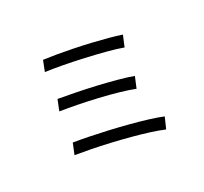

<svg xmlns="http://www.w3.org/2000/svg" viewBox="-156 -982 1312 1232"><g transform="rotate(-30 500.0 -366.0)"><path d="M287 -757Q326 -752 379 -743Q432 -734 491.5 -722Q551 -710 610.5 -696Q670 -682 722 -668Q774 -654 812 -641L780 -564Q734 -581 667 -598.5Q600 -616 525 -633Q450 -650 380 -663Q310 -676 258 -683ZM242 -493Q293 -484 360 -471Q427 -458 498.5 -441.5Q570 -425 634.5 -407.5Q699 -390 746 -373L714 -296Q671 -313 607.5 -331.5Q544 -350 473 -366.5Q402 -383 333.5 -396.5Q265 -410 212 -418ZM187 -202Q237 -194 299.5 -181.5Q362 -169 429.5 -153.5Q497 -138 562 -121Q627 -104 684 -86.5Q741 -69 782 -52L748 25Q708 8 651.5 -10Q595 -28 529 -45.5Q463 -63 396 -78.5Q329 -94 267 -106Q205 -118 156 -126Z"/></g></svg>

Font: Chiron Sans HK TT
Style: Regular
Weight: 400
Designer: Ryoko NISHIZUKA 西塚涼子 (kana, bopomofo & ideographs); Paul D. Hunt (Latin, Greek & Cyrillic); Sandoll Communications 산돌커뮤니
Foundry: Adobe
Version: Version 2.022;hotconv 1.0.109;makeotfexe 2.5.65596